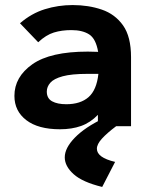

<svg xmlns="http://www.w3.org/2000/svg" viewBox="-20 -499 590 759"><path d="M217 12Q131 12 84 -24Q37 -60 37 -120Q37 -195 108 -245Q179 -295 327 -295Q342 -295 368 -294Q359 -346 332.5 -363Q306 -380 262 -380Q224 -380 193 -370.5Q162 -361 131 -332L59 -407Q104 -446 157 -462.5Q210 -479 267 -479Q330 -479 382.5 -461Q435 -443 466.5 -398.5Q498 -354 498 -273V0H367V-45Q337 -14 300.5 -1Q264 12 217 12ZM165 -137Q165 -110 186 -98.5Q207 -87 242 -87Q298 -87 330 -115Q362 -143 369 -207Q357 -207 345 -207Q333 -207 325 -207Q263 -207 228 -197.5Q193 -188 179 -172Q165 -156 165 -137ZM435 141 384 240Q306 221 271 189.5Q236 158 236 123Q236 86 276 45Q316 4 389 -31L439 0Q403 27 383 49Q363 71 363 89Q363 124 435 141Z"/></svg>

Font: Inconsolata SemiExpanded ExtraBold
Style: Regular
Weight: 800
Width: 6
Monospace: yes
Designer: Raph Levien, Cyreal, Brenton Simpson
Foundry: Raph Levien, Cyreal, Google
Version: Version 3.001; ttfautohint (v1.8.2.53-6de2)